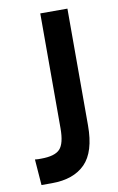

<svg xmlns="http://www.w3.org/2000/svg" viewBox="-79 -705 468 759"><g transform="rotate(-10 155.0 -325.5)"><path d="M25 9 17 -95Q23 -94 29.5 -94Q36 -94 42 -94Q97 -94 117.5 -116Q138 -138 138 -199V-660H247V-191Q247 -85 200.5 -38Q154 9 67 9Q60 9 51.5 9Q43 9 25 9Z"/></g></svg>

Font: Bricolage Grotesque 12pt Condensed Medium
Style: Regular
Weight: 500
Width: 3
Designer: Mathieu Triay
Foundry: Atelier Triay
Version: Version 1.001; ttfautohint (v1.8.4.7-5d5b);gftools[0.9.33.de